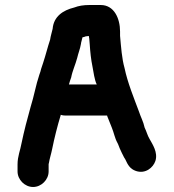

<svg xmlns="http://www.w3.org/2000/svg" viewBox="-20 -646 693 766"><path d="M112 100C145 100 174 71 174 38V10C174 9 174 7 175 5C178 -14 184 -31 188 -51C197 -96 209 -143 222 -186V-188C228 -186 234 -185 241 -185H407C408 -184 408 -183 408 -182C415 -165 420 -153 426 -137C434 -118 438 -95 448 -77L451 -71C456 -58 459 -50 466 -36L475 -18C476 -16 478 -14 480 -10C490 12 499 28 522 36C560 49 591 23 600 -4C611 -38 588 -71 577 -91C568 -106 565 -121 557 -137C552 -161 541 -180 534 -202C515 -253 489 -316 477 -374C466 -413 463 -459 459 -503V-520C459 -573 435 -626 382 -626H336C314 -626 294 -623 276 -616C231 -605 194 -580 190 -531C187 -517 182 -503 180 -488C170 -458 162 -425 152 -395L144 -371C143 -364 140 -357 137 -348C123 -307 116 -263 102 -219C89 -173 76 -123 66 -75C61 -46 50 -23 50 10V38C50 71 79 100 112 100ZM255 -309C258 -320 261 -329 264 -337C269 -364 281 -388 288 -415C292 -433 300 -452 303 -471C303 -474 304 -477 305 -481L309 -497L317 -499C319 -500 321 -501 323 -501C327 -502 331 -502 335 -502C335 -499 335 -496 336 -493L338 -469C340 -438 343 -409 349 -380C353 -359 357 -327 366 -309Z"/></svg>

Font: Electronic
Style: Thk
Weight: 900
Version: Version 1.011